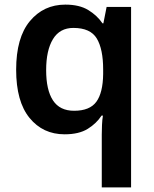

<svg xmlns="http://www.w3.org/2000/svg" viewBox="-20 -572 666 832"><path d="M421 11Q421 -8 422 -30.5Q423 -53 426 -71H420Q398 -37 360 -13.5Q322 10 260 10Q166 10 108 -61Q50 -132 50 -270Q50 -409 109.5 -480.5Q169 -552 263 -552Q324 -552 362.5 -528.5Q401 -505 424 -471H428L442 -542H548V240H421ZM301 -92Q369 -92 397.5 -131Q426 -170 427 -251V-271Q427 -359 399.5 -405Q372 -451 298 -451Q239 -451 209.5 -402.5Q180 -354 180 -268Q180 -182 209.5 -137Q239 -92 301 -92Z"/></svg>

Font: Noto Sans Lao Looped SemiBold
Style: Regular
Weight: 600
Designer: Mark Frömberg, Ben Mitchell
Foundry: The Fontpad Ltd
Version: Version 1.002; ttfautohint (v1.8.4.7-5d5b)